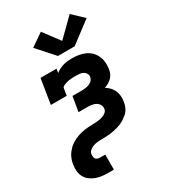

<svg xmlns="http://www.w3.org/2000/svg" viewBox="-235 -899 1071 1215"><g transform="rotate(-30 300.0 -291.5)"><path d="M186 205Q163 205 140 202Q117 199 96.5 191Q76 183 58.5 169.5Q41 156 31 136.5Q21 117 19 94Q17 71 21 47Q23 34 27 21Q31 8 37 -4.5Q43 -17 52 -28.5Q61 -40 71 -50Q81 -60 93 -68Q105 -76 118 -82.5Q131 -89 144 -93.5Q157 -98 170 -101Q183 -104 196.5 -106Q210 -108 223.5 -109Q237 -110 250.5 -110Q264 -110 277 -111Q290 -112 303.5 -114Q317 -116 330 -120.5Q343 -125 354.5 -134.5Q366 -144 368 -158Q371 -174 363 -188Q355 -202 342 -209.5Q329 -217 313 -219.5Q297 -222 280 -222H216L234 -330H298Q307 -330 316.5 -330.5Q326 -331 335 -332.5Q344 -334 353.5 -337.5Q363 -341 371 -346.5Q379 -352 384.5 -360.5Q390 -369 391 -378Q394 -391 387 -403Q380 -415 368.5 -421Q357 -427 343 -428.5Q329 -430 315 -430Q306 -430 297 -429.5Q288 -429 279.5 -428.5Q271 -428 262 -426.5Q253 -425 244 -422Q235 -419 226.5 -415.5Q218 -412 212 -404L203 -349H87L116 -530H233L228 -501Q241 -511 256 -518.5Q271 -526 286.5 -530.5Q302 -535 318 -536.5Q334 -538 349 -538Q374 -538 398 -534Q422 -530 443.5 -520.5Q465 -511 481.5 -495Q498 -479 508 -457.5Q518 -436 520.5 -412Q523 -388 519 -363Q517 -348 511 -333Q505 -318 493.5 -306Q482 -294 467.5 -285.5Q453 -277 437 -272Q454 -262 467.5 -248Q481 -234 489 -216Q497 -198 499 -177.5Q501 -157 497 -137Q495 -122 490 -107.5Q485 -93 476.5 -80Q468 -67 455.5 -57Q443 -47 430 -38.5Q417 -30 402.5 -24Q388 -18 373.5 -14Q359 -10 344 -7Q329 -4 314.5 -2.5Q300 -1 285.5 -0.5Q271 0 256 0Q241 0 226.5 1.5Q212 3 197.5 7.5Q183 12 170 22.5Q157 33 154 47Q153 56 153.5 65Q154 74 158 81Q162 88 170 91.5Q178 95 186 95H228V205ZM281 -595 171 -718 264 -782 352 -664 478 -788 558 -712 403 -595Z"/></g></svg>

Font: Iosevka Slab XBdEx
Style: Italic
Weight: 800
Width: 7
Italic angle: -9°
Monospace: yes
Designer: Belleve Invis
Foundry: Belleve Invis
Version: Version 11.1.1; ttfautohint (v1.8.3)